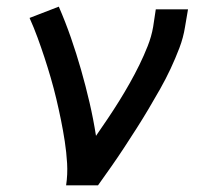

<svg xmlns="http://www.w3.org/2000/svg" viewBox="-20 -558 640 578"><path d="M179 0Q184 -33 182 -66.5Q180 -100 175 -132.5Q170 -165 163.5 -197Q157 -229 149.5 -260.5Q142 -292 133 -323Q124 -354 114 -384.5Q104 -415 93 -445Q82 -475 69 -504L157 -538Q177 -492 193.5 -444.5Q210 -397 224 -348Q238 -299 249.5 -249.5Q261 -200 269 -149Q287 -175 304.5 -201Q322 -227 338.5 -253.5Q355 -280 370.5 -307.5Q386 -335 399.5 -362.5Q413 -390 424.5 -419Q436 -448 441 -477L449 -530H546L537 -477Q532 -445 520 -413.5Q508 -382 493.5 -351Q479 -320 462 -290Q445 -260 427.5 -230.5Q410 -201 391.5 -172Q373 -143 354 -114Q335 -85 315 -56.5Q295 -28 275 0Z"/></svg>

Font: Iosevka Curly Medium Extended
Style: Italic
Weight: 500
Width: 7
Italic angle: -9°
Monospace: yes
Designer: Belleve Invis
Foundry: Belleve Invis
Version: Version 11.1.0; ttfautohint (v1.8.3)